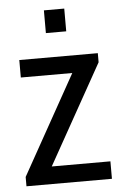

<svg xmlns="http://www.w3.org/2000/svg" viewBox="-52 -761 515 799"><g transform="rotate(-5 205.0 -361.5)"><path d="M26 0V-39L257 -453H42V-526H370V-488L138 -73H383V0ZM162 -628V-723H247V-628Z"/></g></svg>

Font: Archivo Narrow
Style: Regular
Weight: 400
Designer: Hector Gatti
Foundry: Omnibus-Type
Version: Version 3.002